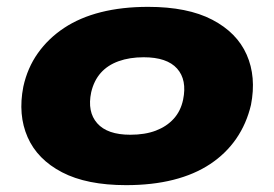

<svg xmlns="http://www.w3.org/2000/svg" viewBox="-20 -529 800 560"><path d="M348 11Q233 11 161 -26.5Q89 -64 60.5 -129Q32 -194 48 -276Q60 -331 90.5 -374Q121 -417 167 -447.5Q213 -478 274.5 -493.5Q336 -509 412 -509Q527 -509 599 -471.5Q671 -434 699.5 -369.5Q728 -305 712 -223Q699 -168 669 -124.5Q639 -81 593 -50.5Q547 -20 485.5 -4.5Q424 11 348 11ZM360 -136Q403 -136 434.5 -148Q466 -160 486.5 -182.5Q507 -205 514 -238Q526 -296 496.5 -329Q467 -362 399 -362Q358 -362 326 -350.5Q294 -339 274 -316.5Q254 -294 246 -260Q234 -203 263.5 -169.5Q293 -136 360 -136Z"/></svg>

Font: Nunito Sans 10pt Expanded Black
Style: Italic
Weight: 900
Width: 7
Italic angle: -9°
Designer: Vernon Adams
Foundry: Vernon Adams
Version: Version 3.101;gftools[0.9.27]